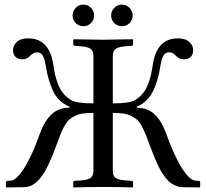

<svg xmlns="http://www.w3.org/2000/svg" viewBox="-20 -819 903 841"><path d="M311.8 -717.8Q297.9 -731.4 297.9 -751Q297.9 -770.5 311.8 -784.7Q325.7 -798.8 345.2 -798.8Q364.7 -798.8 378.4 -784.7Q392.1 -770.5 392.1 -751Q392.1 -731.4 378.4 -717.8Q364.7 -704.1 345.2 -704.1Q325.7 -704.1 311.8 -717.8ZM480.7 -717.8Q466.8 -731.4 466.8 -751Q466.8 -770.5 480.7 -784.7Q494.6 -798.8 514.2 -798.8Q533.7 -798.8 547.4 -784.7Q561 -770.5 561 -751Q561 -731.4 547.4 -717.8Q533.7 -704.1 514.2 -704.1Q494.6 -704.1 480.7 -717.8ZM5.9 0V-19Q5.9 -26.9 13.2 -26.9L27.8 -27.8Q52.7 -30.3 86.4 -83.3Q120.1 -136.2 154.8 -233.9Q175.3 -289.6 206.1 -318.4Q236.8 -347.2 284.2 -347.2V-352.1Q258.8 -361.8 239.5 -381.6Q220.2 -401.4 209 -428Q197.8 -454.6 191.7 -477.3Q185.5 -500 181.2 -527.8Q178.7 -542 176.8 -550.3Q174.8 -558.6 170.4 -569.1Q166 -579.6 158.9 -584.7Q151.9 -589.8 142.1 -589.8Q125.5 -589.8 111.8 -574.2Q97.7 -559.1 78.1 -559.1Q61 -559.1 49.1 -569.1Q37.1 -579.1 37.1 -599.1Q37.1 -619.6 53.5 -635.3Q69.8 -650.9 104 -650.9Q197.3 -650.9 213.9 -533.2Q217.8 -507.8 221.9 -489.5Q226.1 -471.2 234.6 -449Q243.2 -426.8 257.3 -409.7Q271.5 -392.6 291 -380.9Q314 -366.2 389.2 -366.2V-574.2Q389.2 -596.2 377 -605Q364.7 -613.8 335 -616.2L309.1 -618.2Q306.2 -618.2 303.5 -620.4Q300.8 -622.6 300.8 -626V-645L303.2 -647Q402.8 -645 431.2 -645Q463.4 -645 561 -647L563 -645V-626Q563 -618.2 555.2 -618.2L528.8 -616.2Q498.5 -613.8 486.3 -604.5Q474.1 -595.2 474.1 -574.2V-366.2Q548.8 -366.2 571.8 -380.9Q591.3 -392.6 605.5 -409.7Q619.6 -426.8 628.2 -449Q636.7 -471.2 640.9 -489.5Q645 -507.8 648.9 -533.2Q665.5 -650.9 758.8 -650.9Q793 -650.9 809.6 -635Q826.2 -619.1 826.2 -599.1Q826.2 -579.1 814.2 -569.1Q802.2 -559.1 785.2 -559.1Q765.1 -559.1 751 -574.2Q737.3 -589.8 721.2 -589.8Q711.4 -589.8 704.3 -584.7Q697.3 -579.6 692.9 -569.1Q688.5 -558.6 686.5 -550.3Q684.6 -542 682.1 -527.8Q677.7 -500 671.6 -477.3Q665.5 -454.6 654.3 -428Q643.1 -401.4 623.8 -381.6Q604.5 -361.8 579.1 -352.1V-347.2Q626.5 -347.2 657 -318.4Q687.5 -289.6 708 -233.9Q742.7 -136.2 776.4 -83.3Q810.1 -30.3 835 -27.8L850.1 -26.9Q856.9 -26.9 856.9 -19V0L856 2L782.2 1Q766.6 1 752.7 -4.4Q738.8 -9.8 727.5 -17.8Q716.3 -25.9 705.1 -40.5Q693.8 -55.2 685.5 -69.1Q677.2 -83 667.2 -105.2Q657.2 -127.4 650.4 -145.5L632.8 -190.9Q622.6 -219.7 615.7 -235.8Q608.9 -252 599.1 -269.5Q589.4 -287.1 579.3 -295.4Q569.3 -303.7 554 -311.5Q538.6 -319.3 519.5 -321.8Q500.5 -324.2 474.1 -324.2V-70.8Q474.1 -48.8 486.1 -40Q498 -31.2 528.8 -28.8L555.2 -26.9Q563 -26.9 563 -19V0L561 2Q513.2 0 432.1 0Q352.1 0 303.2 2L300.8 0V-19Q300.8 -26.9 308.1 -26.9L335 -28.8Q366.2 -31.2 377.4 -40Q389.2 -49.8 389.2 -70.8V-324.2Q362.8 -324.2 343.5 -321.8Q324.2 -319.3 309.1 -311.8Q293.9 -304.2 283.9 -295.7Q273.9 -287.1 263.9 -269.8Q253.9 -252.4 247.1 -236.1Q240.2 -219.7 230 -190.9L210 -138.2Q201.7 -118.2 189.9 -93.3Q178.2 -68.4 167.7 -53.7Q157.2 -39.1 143.8 -25.4Q130.4 -11.7 114.7 -5.4Q99.1 1 81.1 1L5.9 2Z"/></svg>

Font: Linux Libertine G
Style: Regular
Weight: 400
Designer: Philipp H. Poll
Foundry: Philipp H. Poll
Version: Version 4.7.5